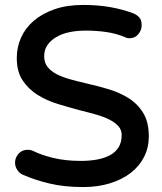

<svg xmlns="http://www.w3.org/2000/svg" viewBox="-20 -738 656 778"><path d="M92 -131Q105 -131 115 -126Q147 -110 196 -98Q245 -86 308 -86Q343 -86 373 -91.5Q403 -97 425.5 -109Q448 -121 460.5 -141Q473 -161 473 -191Q473 -212 459.5 -227Q446 -242 423 -253.5Q400 -265 370.5 -273.5Q341 -282 308 -290Q263 -302 216.5 -316Q170 -330 132.5 -353.5Q95 -377 71.5 -412.5Q48 -448 48 -503Q48 -547 65.5 -586Q83 -625 117 -654Q151 -683 201 -700.5Q251 -718 317 -718Q377 -718 427.5 -709Q478 -700 520 -684Q533 -679 543.5 -668.5Q554 -658 554 -635Q554 -616 540.5 -599.5Q527 -583 504 -583Q499 -583 494 -584.5Q489 -586 485 -588Q452 -602 412 -608Q372 -614 327 -614Q291 -614 260.5 -607.5Q230 -601 207.5 -587.5Q185 -574 172 -555Q159 -536 159 -510Q159 -484 173 -466.5Q187 -449 210.5 -437Q234 -425 265 -416.5Q296 -408 330 -400Q375 -390 420 -376.5Q465 -363 501.5 -340Q538 -317 560.5 -280Q583 -243 583 -185Q583 -140 564 -102.5Q545 -65 510.5 -38Q476 -11 426.5 4.5Q377 20 317 20Q240 20 180 5.5Q120 -9 75 -29Q61 -34 51 -48Q41 -62 41 -79Q41 -99 55 -115Q69 -131 92 -131Z"/></svg>

Font: Varela Round Precious
Style: Medium
Weight: 500
Designer: Joe Prince
Foundry: Joe Prince
Version: Version 1.000